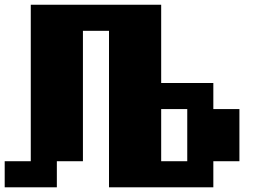

<svg xmlns="http://www.w3.org/2000/svg" viewBox="-20 -798 1151 818"><path d="M888.9 -333.3H1000V-111.1H888.9V0H444.4V-666.7H333.3V-111.1H222.2V0H0V-111.1H111.1V-777.8H666.7V-444.4H888.9ZM777.8 -111.1V-333.3H666.7V-111.1Z"/></svg>

Font: Pixeloid Sans
Style: Bold
Weight: 700
Monospace: yes
Designer: GGBot
Version: 0.3